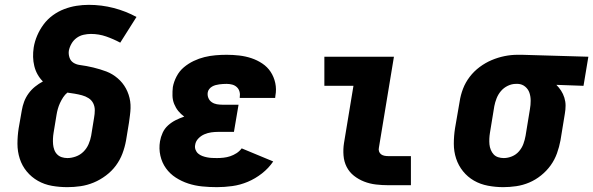

<svg xmlns="http://www.w3.org/2000/svg" viewBox="-20 -764 2447 792"><path d="M258 8Q225 8 194 2.5Q163 -3 136.5 -18Q110 -33 90.5 -56.5Q71 -80 61.5 -109.5Q52 -139 52 -171Q52 -203 57 -235L70 -309Q73 -327 79.5 -344.5Q86 -362 97.5 -378Q109 -394 124.5 -406.5Q140 -419 157 -428Q144 -441 135 -457Q126 -473 121.5 -491.5Q117 -510 116.5 -529Q116 -548 119 -568Q123 -593 133.5 -617.5Q144 -642 160 -663.5Q176 -685 198 -701Q220 -717 245 -726.5Q270 -736 295.5 -740Q321 -744 346 -744Q399 -744 449 -731Q499 -718 543 -694L476 -588Q448 -603 418 -613.5Q388 -624 355 -624Q340 -624 324.5 -620.5Q309 -617 296 -607.5Q283 -598 275 -584Q267 -570 264 -555Q262 -541 266.5 -527Q271 -513 282.5 -505.5Q294 -498 308.5 -496Q323 -494 337 -491.5Q351 -489 365 -485.5Q379 -482 392.5 -478Q406 -474 419 -469Q432 -464 443.5 -457Q455 -450 465.5 -441Q476 -432 484.5 -421.5Q493 -411 499.5 -399Q506 -387 510.5 -373.5Q515 -360 517 -346Q519 -332 518.5 -317.5Q518 -303 516 -288Q514 -273 512 -258L500 -185Q495 -157 485 -130.5Q475 -104 458 -81Q441 -58 417 -40Q393 -22 366.5 -11Q340 0 312.5 4Q285 8 258 8ZM258 -112Q275 -112 293 -118.5Q311 -125 324.5 -138.5Q338 -152 345.5 -169.5Q353 -187 356 -204L368 -278Q371 -294 371 -309.5Q371 -325 364.5 -338Q358 -351 345.5 -359Q333 -367 318 -371Q303 -375 288 -377.5Q273 -380 258 -382Q248 -374 240.5 -362.5Q233 -351 227.5 -339Q222 -327 218.5 -314.5Q215 -302 213 -289L201 -216Q199 -204 198.5 -192Q198 -180 199 -168.5Q200 -157 204 -146Q208 -135 216 -127Q224 -119 235 -115.5Q246 -112 258 -112Z M875 8Q844 8 814 5Q784 2 756.5 -7Q729 -16 705 -31.5Q681 -47 664.5 -70Q648 -93 641.5 -122Q635 -151 640 -181Q643 -199 651 -216.5Q659 -234 673.5 -247Q688 -260 705 -268.5Q722 -277 740 -283Q726 -293 715.5 -306Q705 -319 698.5 -335Q692 -351 691.5 -369Q691 -387 693 -405Q697 -427 708.5 -449Q720 -471 738.5 -486.5Q757 -502 779 -512.5Q801 -523 823.5 -528.5Q846 -534 869 -536Q892 -538 915 -538Q941 -538 967 -535Q993 -532 1017 -524Q1041 -516 1062 -502Q1083 -488 1096.5 -467.5Q1110 -447 1115.5 -421.5Q1121 -396 1116 -369Q1116 -367 1115.5 -364.5Q1115 -362 1115 -360H969Q969 -361 969 -361.5Q969 -362 969 -363Q971 -375 968 -386Q965 -397 957 -404.5Q949 -412 938 -415Q927 -418 915 -418Q907 -418 899.5 -417.5Q892 -417 884.5 -416Q877 -415 869.5 -413Q862 -411 855 -407Q848 -403 843 -396.5Q838 -390 837 -383Q835 -371 839.5 -360Q844 -349 853.5 -342.5Q863 -336 874.5 -334Q886 -332 899 -332H964L945 -220H880Q866 -220 851.5 -218Q837 -216 823 -210Q809 -204 798 -192.5Q787 -181 785 -166Q783 -156 786.5 -146.5Q790 -137 797.5 -130.5Q805 -124 814.5 -120.5Q824 -117 834 -115Q844 -113 854 -112.5Q864 -112 875 -112Q888 -112 902 -113.5Q916 -115 929.5 -119.5Q943 -124 955.5 -132Q968 -140 977 -152L1107 -98Q1088 -70 1060.5 -48.5Q1033 -27 1002 -14Q971 -1 938.5 3.5Q906 8 875 8Z M1582 0Q1556 0 1530.5 -3Q1505 -6 1482 -15Q1459 -24 1440 -39Q1421 -54 1410 -75.5Q1399 -97 1397 -123Q1395 -149 1399 -174L1438 -410H1318V-530H1605L1543 -155Q1541 -147 1543.5 -139.5Q1546 -132 1552 -127.5Q1558 -123 1566 -121.5Q1574 -120 1582 -120H1675V0Z M2056 8Q2024 8 1992.5 2Q1961 -4 1935 -19Q1909 -34 1890 -57.5Q1871 -81 1861.5 -110Q1852 -139 1852 -171Q1852 -203 1857 -235L1876 -345Q1880 -372 1890 -398Q1900 -424 1917.5 -447Q1935 -470 1958.5 -487.5Q1982 -505 2008 -516Q2034 -527 2061 -532.5Q2088 -538 2115 -538Q2120 -538 2124 -538Q2128 -538 2133 -538L2407 -530L2387 -410L2275 -414Q2286 -403 2294.5 -390Q2303 -377 2308 -361Q2313 -345 2313 -328.5Q2313 -312 2310 -295L2292 -185Q2287 -158 2277.5 -131.5Q2268 -105 2251.5 -82Q2235 -59 2212 -40.5Q2189 -22 2163 -11Q2137 0 2109.5 4Q2082 8 2056 8ZM2058 -112Q2058 -112 2058 -112Q2058 -112 2058 -112Q2075 -112 2092 -119Q2109 -126 2121 -140Q2133 -154 2139 -170.5Q2145 -187 2148 -204L2166 -314Q2169 -331 2169 -348.5Q2169 -366 2164 -381Q2159 -396 2146.5 -406.5Q2134 -417 2117 -418H2113Q2112 -418 2110.5 -418Q2109 -418 2108 -418Q2091 -418 2074.5 -410Q2058 -402 2046.5 -388.5Q2035 -375 2028.5 -358.5Q2022 -342 2019 -326L2001 -216Q1999 -204 1998.5 -192Q1998 -180 1999 -168.5Q2000 -157 2004.5 -146Q2009 -135 2016.5 -127Q2024 -119 2035 -115.5Q2046 -112 2058 -112Z"/></svg>

Font: Iosevka Slab Heavy Extended
Style: Italic
Weight: 900
Width: 7
Italic angle: -9°
Monospace: yes
Designer: Belleve Invis
Foundry: Belleve Invis
Version: Version 11.1.0; ttfautohint (v1.8.3)